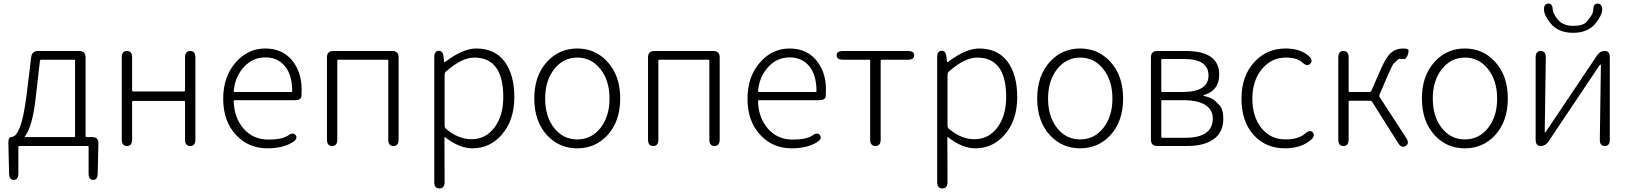

<svg xmlns="http://www.w3.org/2000/svg" viewBox="-20 -819 9150 1077"><path d="M58 190Q32 191 31 155L27 -14Q26 -50 43 -50Q48 -50 60 -56Q75 -64 92 -106Q113 -160 129 -286L155 -499Q159 -533 194 -533H424Q460 -533 460 -497V-55Q460 -50 465 -50H497Q533 -50 532 -14L528 155Q527 191 502 190Q477 190 477 154V5Q477 0 472 0H88Q83 0 83 5V154Q83 190 58 190ZM120 -54Q117 -50 122 -50H396Q401 -50 401 -55V-479Q401 -484 396 -484H211Q205 -484 204 -478L181 -277Q163 -110 120 -54Z M692 0Q663 0 663 -36V-497Q663 -533 692 -533Q721 -533 721 -497V-311Q721 -306 726 -306H1013Q1018 -306 1018 -311V-497Q1018 -533 1047 -533Q1076 -533 1076 -497V-36Q1076 0 1047 0Q1018 0 1018 -36V-248Q1018 -253 1013 -253H726Q721 -253 721 -248V-36Q721 0 692 0Z M1480 13Q1374 13 1305 -61Q1232 -138 1232 -264.5Q1232 -391 1304 -471Q1372 -547 1467.5 -547Q1563 -547 1617.5 -481.5Q1672 -416 1672 -318Q1672 -299 1671 -280Q1669 -257 1634 -257H1296Q1291 -257 1291 -252Q1293 -159 1346.5 -97.5Q1400 -36 1486 -36Q1562 -36 1596 -59Q1625 -80 1639 -60Q1652 -40 1621 -21Q1567 13 1480 13ZM1291 -308Q1291 -303 1296 -303H1614Q1619 -303 1619 -308Q1619 -398 1578.5 -447.5Q1538 -497 1468.5 -497Q1399 -497 1351 -446Q1299 -392 1291 -308Z M1843 0Q1814 0 1814 -36V-497Q1814 -533 1850 -533H2180Q2216 -533 2216 -497V-36Q2216 0 2187 0Q2158 0 2158 -36V-479Q2158 -484 2153 -484H1877Q1872 -484 1872 -479V-36Q1872 0 1843 0Z M2445 238Q2416 238 2416 202V-498Q2416 -533 2440 -534Q2464 -536 2468 -501L2471 -473Q2472 -468 2476 -471Q2576 -547 2651 -547Q2755 -547 2810 -474Q2865 -401 2865 -275Q2865 -143 2794 -63Q2728 13 2630 13Q2557 13 2477 -49Q2473 -52 2473 -47L2474 202Q2474 238 2445 238ZM2625 -38Q2704 -38 2753.5 -103.5Q2803 -169 2803 -275Q2803 -496 2640 -496Q2570 -496 2482 -418Q2474 -411 2474 -400V-114Q2474 -103 2482 -96Q2551 -38 2625 -38Z M3049 -60Q2977 -138 2977 -266.5Q2977 -395 3049 -473Q3117 -547 3218 -547Q3319 -547 3387 -473Q3459 -395 3459 -266.5Q3459 -138 3387 -60Q3319 13 3218 13Q3117 13 3049 -60ZM3088.5 -101Q3139 -37 3218 -37Q3297 -37 3348 -101Q3399 -165 3399 -266Q3399 -367 3348 -431.5Q3297 -496 3218.5 -496Q3140 -496 3089 -431.5Q3038 -367 3038 -266Q3038 -165 3088.5 -101Z M3644 0Q3615 0 3615 -36V-497Q3615 -533 3651 -533H3981Q4017 -533 4017 -497V-36Q4017 0 3988 0Q3959 0 3959 -36V-479Q3959 -484 3954 -484H3678Q3673 -484 3673 -479V-36Q3673 0 3644 0Z M4421 13Q4315 13 4246 -61Q4173 -138 4173 -264.5Q4173 -391 4245 -471Q4313 -547 4408.5 -547Q4504 -547 4558.5 -481.5Q4613 -416 4613 -318Q4613 -299 4612 -280Q4610 -257 4575 -257H4237Q4232 -257 4232 -252Q4234 -159 4287.5 -97.5Q4341 -36 4427 -36Q4503 -36 4537 -59Q4566 -80 4580 -60Q4593 -40 4562 -21Q4508 13 4421 13ZM4232 -308Q4232 -303 4237 -303H4555Q4560 -303 4560 -308Q4560 -398 4519.5 -447.5Q4479 -497 4409.5 -497Q4340 -497 4292 -446Q4240 -392 4232 -308Z M4891 0Q4861 0 4861 -36V-479Q4861 -484 4856 -484H4709Q4673 -484 4673 -509Q4673 -533 4709 -533H5072Q5108 -533 5108 -509Q5108 -484 5072 -484H4925Q4920 -484 4920 -479V-36Q4920 0 4891 0Z M5266 238Q5237 238 5237 202V-498Q5237 -533 5261 -534Q5285 -536 5289 -501L5292 -473Q5293 -468 5297 -471Q5397 -547 5472 -547Q5576 -547 5631 -474Q5686 -401 5686 -275Q5686 -143 5615 -63Q5549 13 5451 13Q5378 13 5298 -49Q5294 -52 5294 -47L5295 202Q5295 238 5266 238ZM5446 -38Q5525 -38 5574.5 -103.5Q5624 -169 5624 -275Q5624 -496 5461 -496Q5391 -496 5303 -418Q5295 -411 5295 -400V-114Q5295 -103 5303 -96Q5372 -38 5446 -38Z M5870 -60Q5798 -138 5798 -266.5Q5798 -395 5870 -473Q5938 -547 6039 -547Q6140 -547 6208 -473Q6280 -395 6280 -266.5Q6280 -138 6208 -60Q6140 13 6039 13Q5938 13 5870 -60ZM5909.5 -101Q5960 -37 6039 -37Q6118 -37 6169 -101Q6220 -165 6220 -266Q6220 -367 6169 -431.5Q6118 -496 6039.5 -496Q5961 -496 5910 -431.5Q5859 -367 5859 -266Q5859 -165 5909.5 -101Z M6472 0Q6436 0 6436 -36V-497Q6436 -533 6472 -533H6631Q6819 -533 6819 -401Q6819 -313 6737 -287Q6730 -285 6730 -283Q6730 -281 6737 -280Q6779 -270 6795 -254Q6807 -241 6820 -229Q6842 -207 6842 -152Q6842 -76 6786 -37Q6733 0 6637 0ZM6494 -51Q6494 -46 6499 -46H6627Q6783 -46 6783 -155Q6783 -203 6741 -230Q6699 -257 6619 -257H6499Q6494 -257 6494 -252ZM6494 -308Q6494 -303 6499 -303H6612Q6759 -303 6759 -395.5Q6759 -488 6622 -488H6499Q6494 -488 6494 -483Z M7188 13Q7081 13 7014 -60Q6944 -136 6944 -265.5Q6944 -395 7018 -473Q7088 -547 7191 -547Q7274 -547 7321 -505Q7348 -481 7330 -462Q7313 -443 7286 -468Q7257 -496 7192 -496Q7112 -496 7058.5 -431.5Q7005 -367 7005 -265.5Q7005 -164 7056 -100.5Q7107 -37 7191 -37Q7264 -37 7301 -70Q7328 -94 7344 -76Q7360 -57 7333 -34Q7278 13 7188 13Z M7516 0Q7487 0 7487 -36V-497Q7487 -533 7516 -533Q7545 -533 7545 -497V-308Q7545 -303 7550 -303H7662Q7670 -303 7673 -311L7726 -432Q7756 -501 7786 -526Q7812 -547 7852 -547Q7869 -547 7877 -543Q7885 -539 7877 -512Q7868 -486 7855 -488Q7850 -489 7833 -489Q7827 -489 7824 -487Q7811 -475 7798 -463Q7791 -456 7769 -406L7719 -290Q7715 -281 7720 -273L7868 -45Q7888 -15 7865 0Q7842 14 7823 -16L7678 -246Q7673 -254 7663 -254H7550Q7545 -254 7545 -249V-36Q7545 0 7516 0Z M8028 -60Q7956 -138 7956 -266.5Q7956 -395 8028 -473Q8096 -547 8197 -547Q8298 -547 8366 -473Q8438 -395 8438 -266.5Q8438 -138 8366 -60Q8298 13 8197 13Q8096 13 8028 -60ZM8067.5 -101Q8118 -37 8197 -37Q8276 -37 8327 -101Q8378 -165 8378 -266Q8378 -367 8327 -431.5Q8276 -496 8197.5 -496Q8119 -496 8068 -431.5Q8017 -367 8017 -266Q8017 -165 8067.5 -101Z M8622 0Q8594 0 8594 -36V-497Q8594 -533 8622 -533Q8651 -533 8651 -497L8645 -81Q8645 -76 8647 -76Q8649 -76 8654 -84L8939 -509Q8955 -533 8983 -533Q9010 -533 9010 -497V-36Q9010 0 8982 0Q8953 0 8954 -37L8960 -452Q8960 -457 8957.5 -457Q8955 -457 8950 -449L8665 -24Q8649 0 8622 0ZM8677 -689Q8643 -731 8641 -761Q8638 -797 8664 -799Q8689 -800 8690 -764Q8691 -745 8715 -713Q8745 -674 8804 -674Q8863 -674 8881 -698Q8892 -713 8903 -727Q8916 -744 8917 -764Q8918 -800 8943 -799Q8969 -797 8967 -761Q8965 -732 8931 -689Q8888 -635 8804 -635Q8720 -635 8677 -689Z"/></svg>

Font: Resource Han Rounded CN Light
Style: Regular
Weight: 300
Designer: Cyano Hao (round all glyphs); Ryoko NISHIZUKA 西塚涼子 (kana, bopomofo & ideographs); Paul D. Hunt (Latin, Greek & Cyrillic)
Foundry: Cyano Hao
Version: 0.990